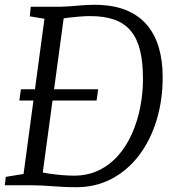

<svg xmlns="http://www.w3.org/2000/svg" viewBox="-22 -771 725 799"><path d="M106 -743H231Q266.5 -744 301.5 -747.5Q336.5 -751 371 -751Q447 -751 500.8 -729.5Q554.5 -708 588.8 -668Q623 -628 639 -572.8Q655 -517.5 655 -450Q655 -353 629.2 -269.5Q603.5 -186 556 -123.8Q508.5 -61.5 442.5 -26.8Q376.5 8 296 8Q267.5 8 243.2 6.8Q219 5.5 197 4Q175 2.5 154.5 1.2Q134 0 113 0H-2L2 -35L76 -47L163 -693L102 -703ZM151 -16.5 136 -58Q154.5 -52.5 182 -48.5Q209.5 -44.5 237.5 -42.2Q265.5 -40 285.5 -40Q344 -40 390.2 -62.8Q436.5 -85.5 471 -125.2Q505.5 -165 528 -216.5Q550.5 -268 561.8 -326Q573 -384 573 -443Q573 -512 560.8 -561.5Q548.5 -611 522.2 -642.5Q496 -674 454.5 -689Q413 -704 354 -704Q333 -704 308 -702Q283 -700 261 -697.2Q239 -694.5 226 -692.5L248 -731.5ZM58.5 -352.5 65 -399.5H386.5L380 -352.5Z"/></svg>

Font: Merriweather 7pt Light
Style: Italic
Weight: 300
Italic angle: -7.8°
Designer: Eben Sorkin
Foundry: Eben Sorkin
Version: Version 2.200;gftools[0.9.31]